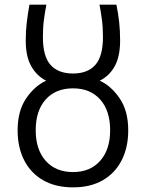

<svg xmlns="http://www.w3.org/2000/svg" viewBox="-20 -796 629 828"><path d="M295 12Q220 12 166.5 -18.5Q113 -49 84.5 -104.5Q56 -160 56 -234Q56 -318 93 -372Q130 -426 179 -448Q139 -468 115 -510Q91 -552 91 -621Q91 -663 95.5 -700Q100 -737 107 -776H180Q174 -745 169.5 -711.5Q165 -678 165 -636Q165 -553 198 -516Q231 -479 295 -479Q358 -479 391 -516Q424 -553 424 -636Q424 -678 419.5 -711.5Q415 -745 409 -776H482Q490 -737 494 -700Q498 -663 498 -621Q498 -552 474.5 -510Q451 -468 410 -448Q459 -426 496 -372Q533 -318 533 -234Q533 -160 504.5 -104.5Q476 -49 423 -18.5Q370 12 295 12ZM295 -54Q369 -54 412 -102.5Q455 -151 455 -234Q455 -319 412 -367Q369 -415 295 -415Q220 -415 177 -367Q134 -319 134 -234Q134 -151 177 -102.5Q220 -54 295 -54Z"/></svg>

Font: Ubuntu Sans
Style: Regular
Weight: 400
Designer: Dalton Maag Ltd
Foundry: Dalton Maag Ltd
Version: Version 1.006; ttfautohint (v1.8.4.7-5d5b)